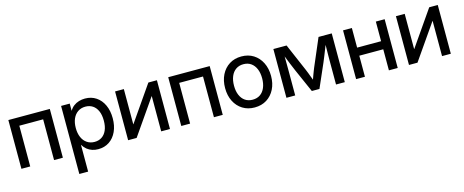

<svg xmlns="http://www.w3.org/2000/svg" viewBox="-40 -1142 4739 1961"><g transform="rotate(-15 2330.0 -161.5)"><path d="M498 -515.6V0H404.8V-430.7H152.8V0H59.6V-515.6Z M617.2 204.1V-515.6H708.5V-440.4H709.5Q726.1 -469.2 751 -488Q775.9 -506.8 806.9 -516.1Q837.9 -525.4 871.1 -525.4Q938 -525.4 988.3 -491.7Q1038.6 -458 1066.4 -397.7Q1094.2 -337.4 1094.2 -257.8Q1094.2 -178.7 1066.4 -118.2Q1038.6 -57.6 988.5 -23.9Q938.5 9.8 870.6 9.8Q837.4 9.8 807.9 0.2Q778.3 -9.3 753.9 -28.8Q729.5 -48.3 711.4 -78.1H710.4V204.1ZM854 -71.8Q897.5 -71.8 930.2 -93Q962.9 -114.3 981.4 -155.8Q1000 -197.3 1000 -257.8Q1000 -318.8 981.4 -360.4Q962.9 -401.9 930.2 -423.1Q897.5 -444.3 854 -444.3Q808.1 -444.3 774.2 -421.1Q740.2 -397.9 721.9 -356.2Q703.6 -314.5 703.6 -257.8Q703.6 -201.7 721.9 -159.9Q740.2 -118.2 774.2 -95Q808.1 -71.8 854 -71.8Z M1630.4 0H1537.6V-372.1H1536.1L1277.8 0H1188V-515.6H1280.8V-143.6H1282.2L1540 -515.6H1630.4Z M2188.5 -515.6V0H2095.2V-430.7H1843.3V0H1750V-515.6Z M2524.9 11.7Q2452.6 11.7 2397.9 -22.5Q2343.3 -56.6 2312.7 -117.2Q2282.2 -177.7 2282.2 -256.8Q2282.2 -336.4 2312.7 -397.5Q2343.3 -458.5 2397.9 -492.9Q2452.6 -527.3 2524.9 -527.3Q2598.1 -527.3 2652.6 -492.9Q2707 -458.5 2737.5 -397.5Q2768.1 -336.4 2768.1 -256.8Q2768.1 -177.7 2737.5 -117.2Q2707 -56.6 2652.6 -22.5Q2598.1 11.7 2524.9 11.7ZM2524.9 -70.3Q2571.8 -70.3 2605 -93.3Q2638.2 -116.2 2656 -158.4Q2673.8 -200.7 2673.8 -256.8Q2673.8 -314 2656 -356.2Q2638.2 -398.4 2605 -421.9Q2571.8 -445.3 2524.9 -445.3Q2479 -445.3 2445.6 -422.1Q2412.1 -398.9 2394.3 -356.4Q2376.5 -314 2376.5 -256.8Q2376.5 -200.2 2394.3 -158.2Q2412.1 -116.2 2445.3 -93.3Q2478.5 -70.3 2524.9 -70.3Z M2861.8 0V-515.6H3001.5L3127 -224.1Q3135.3 -205.1 3142.1 -186.8Q3148.9 -168.5 3155.5 -150.9Q3162.1 -133.3 3168.5 -116.7Q3174.8 -100.1 3181.2 -83H3161.6Q3168.5 -100.1 3174.3 -116.7Q3180.2 -133.3 3186.5 -150.9Q3192.9 -168.5 3200 -186.8Q3207 -205.1 3214.8 -224.1L3339.4 -515.6H3479V0H3386.2V-249Q3386.2 -284.2 3386.5 -311.5Q3386.7 -338.9 3387.2 -363Q3387.7 -387.2 3387.9 -410.9Q3388.2 -434.6 3388.7 -460.9H3404.8Q3391.1 -427.2 3378.2 -394Q3365.2 -360.8 3351.3 -325.7Q3337.4 -290.5 3320.3 -250L3210.9 0H3130.4L3020 -250Q3002.4 -290.5 2988.3 -325.7Q2974.1 -360.8 2960.9 -394Q2947.8 -427.2 2934.1 -460.9H2952.6Q2953.1 -434.6 2953.4 -410.9Q2953.6 -387.2 2953.9 -363Q2954.1 -338.9 2954.3 -311.5Q2954.6 -284.2 2954.6 -249V0Z M3967.3 -308.1V-222.7H3668.9V-308.1ZM3691.9 -515.6V0H3598.6V-515.6ZM4038.6 -515.6V0H3945.3V-515.6Z M4600.1 0H4507.3V-372.1H4505.9L4247.6 0H4157.7V-515.6H4250.5V-143.6H4252L4509.8 -515.6H4600.1Z"/></g></svg>

Font: Inter Cardless Display
Style: Regular
Weight: 400
Designer: Rasmus Andersson
Foundry: rsms
Version: Version 4.001;git-9221beed3